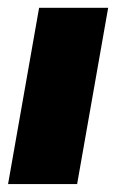

<svg xmlns="http://www.w3.org/2000/svg" viewBox="-58 -466 303 486"><path d="M-37.6 0H137.2L215.8 -446.3H41Z"/></svg>

Font: Roboto Flex Super Cond Black
Style: Italic
Weight: 900
Width: 3
Italic angle: -10°
Designer: Berlow after Robertson
Foundry: Google
Version: Version 3.200;Glyphs 3.3 (3311)